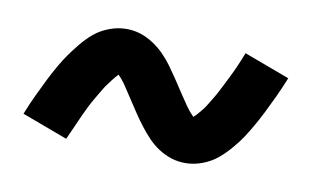

<svg xmlns="http://www.w3.org/2000/svg" viewBox="-39 -503 578 356"><g transform="rotate(10 250.0 -325.0)"><path d="M325 -212Q341 -212 357 -218Q373 -224 385 -234Q397 -244 408 -257Q419 -270 425.5 -280Q432 -290 439.5 -303Q447 -316 454.5 -331Q462 -346 470 -363Q478 -380 486 -400L400 -432Q395 -419 390 -407.5Q385 -396 380 -386Q375 -376 370.5 -367Q366 -358 362 -350.5Q358 -343 353.5 -336Q349 -329 346.5 -324.5Q344 -320 336.5 -311Q329 -302 325 -299Q317 -307 310 -317Q303 -327 294.5 -340Q286 -353 279 -363.5Q272 -374 264 -385Q256 -396 246.5 -405.5Q237 -415 225.5 -422.5Q214 -430 201.5 -434Q189 -438 175 -438Q159 -438 143 -432Q127 -426 115 -416Q103 -406 92.5 -393Q82 -380 75 -370Q68 -360 60.5 -347Q53 -334 45.5 -319Q38 -304 30 -287Q22 -270 14 -250L100 -218Q106 -231 111 -242.5Q116 -254 120.5 -264Q125 -274 129.5 -283Q134 -292 138.5 -299.5Q143 -307 147 -314Q151 -321 154 -325.5Q157 -330 164 -339Q171 -348 175 -352Q183 -344 190 -333.5Q197 -323 205.5 -310Q214 -297 221 -286.5Q228 -276 236.5 -265Q245 -254 254 -244.5Q263 -235 274.5 -227.5Q286 -220 298.5 -216Q311 -212 325 -212Z"/></g></svg>

Font: Iosevka SS08 Medium
Style: Regular
Weight: 500
Monospace: yes
Designer: Belleve Invis
Foundry: Belleve Invis
Version: Version 3.4.3; ttfautohint (v1.8.3)